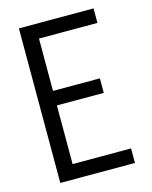

<svg xmlns="http://www.w3.org/2000/svg" viewBox="-112 -808 698 882"><g transform="rotate(-15 237.5 -367.5)"><path d="M64 0V-735H419V-666H141V-417H364V-348H141V-69H419V0Z"/></g></svg>

Font: Iosevka QP
Style: Regular
Weight: 400
Designer: Belleve Invis
Foundry: Belleve Invis
Version: Version 20.0.0; ttfautohint (v1.8.4)